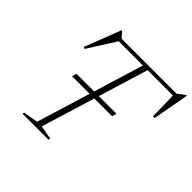

<svg xmlns="http://www.w3.org/2000/svg" viewBox="-175 -874 1045 1045"><g transform="rotate(45 348.0 -351.0)"><path d="M178.5 -335 186.5 -361.5H322.5L410.5 -649H224L122 -488L111.5 -493.5L192.5 -702H197.5L225.5 -670H648L691 -702H696L658 -492.5H645L641.5 -649H446.5L358.5 -361.5H495L487 -335H350.5L255.5 -25L335 -11L332 0H132.5L135.5 -11L219.5 -25L314.5 -335Z"/></g></svg>

Font: Newsreader Text ExtraLight
Style: Italic
Weight: 275
Italic angle: -17°
Designer: Hugues Gentile
Foundry: Production Type
Version: Version 1.001